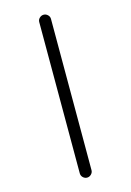

<svg xmlns="http://www.w3.org/2000/svg" viewBox="-149 -882 798 1172"><g transform="rotate(-15 250.0 -295.5)"><path d="M212.9 182.6V-773.4Q212.9 -788.1 224.1 -798.8Q235.4 -809.6 250 -809.6Q264.6 -809.6 275.9 -798.8Q287.1 -788.1 287.1 -773.4V182.6Q287.1 197.3 275.9 208.5Q264.6 219.7 250 219.7Q235.4 219.7 224.1 209Q212.9 198.2 212.9 182.6Z"/></g></svg>

Font: Rounded-X Mgen+ 1mn regular
Style: Regular
Weight: 400
Designer: [Source Han Sans]
Ryoko NISHIZUKA  (kana & ideographs); Paul D. Hunt (Latin, Greek & Cyrillic); Wenlong ZHANG  (bopomofo
Version: Version 1.059.20150602